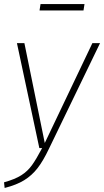

<svg xmlns="http://www.w3.org/2000/svg" viewBox="-28 -734 516 952"><path d="M215 3Q186 64 158 100Q130 136 92 159.5Q54 183 -5 198L-8 170Q46 155 77.5 135Q109 115 130.5 85Q152 55 181 0H167L56 -520H93L194 -25L430 -520H468ZM168 -682 173 -714H391L386 -682Z"/></svg>

Font: FiraGO UltraLight
Style: Italic
Weight: 200
Italic angle: -8°
Designer: bBox Type GmbH
Foundry: bBox Type GmbH
Version: Version 1.001